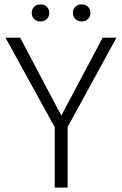

<svg xmlns="http://www.w3.org/2000/svg" viewBox="-20 -857 557 877"><path d="M512 -685 289 -277V0H230V-276L5 -685H72L259 -331H261L449 -685ZM125 -798Q125 -815 136 -826Q147 -837 165 -837Q183 -837 194 -826Q205 -815 205 -798Q205 -781 194 -770Q183 -759 165 -759Q147 -759 136 -770Q125 -781 125 -798ZM313 -798Q313 -815 324 -826Q335 -837 353 -837Q371 -837 382 -826Q393 -815 393 -798Q393 -781 382 -770Q371 -759 353 -759Q335 -759 324 -770Q313 -781 313 -798Z"/></svg>

Font: Jldddboxgfspflltxgxzjzlszac
Style: Regular
Weight: 300
Designer: Carrois Corporate & Edenspiekermann
Foundry: Carrois Corporate GbR & Edenspiekermann AG
Version: Version 2.001